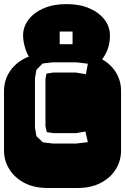

<svg xmlns="http://www.w3.org/2000/svg" viewBox="-22 -935 622 955"><path d="M213.9 0Q147.9 0 99.6 -25.1Q51.3 -50.3 24.7 -92.8Q-2 -135.3 -2 -186V-482.9Q-2 -534.2 24.7 -576.4Q51.3 -618.7 99.6 -643.8Q147.9 -668.9 213.9 -668.9H364.3Q430.2 -668.9 478.8 -643.8Q527.3 -618.7 553.7 -576.4Q580.1 -534.2 580.1 -482.9V-186Q580.1 -135.3 553.7 -92.8Q527.3 -50.3 478.8 -25.1Q430.2 0 364.3 0ZM240.2 -221.2H357.9L415 -228L402.8 -280.8L356.9 -272.9H243.2L210.9 -277.8L204.1 -307.1V-542L209 -568.8L243.2 -574.2H355L405.3 -565.9L415 -618.2L357.9 -625H240.2L189.9 -619.1L159.2 -587.9L151.9 -546.9V-298.8L159.2 -257.8L190.9 -227.1ZM139.6 -631.3Q117.2 -652.8 105 -689.9Q92.8 -727.1 92.8 -758.8Q92.8 -801.3 119.4 -836.7Q146 -872.1 194.3 -893.3Q242.7 -914.6 308.6 -914.6Q375 -914.6 423.3 -893.3Q471.7 -872.1 498.3 -836.7Q524.9 -801.3 524.9 -758.8Q524.9 -720.7 513.2 -689.2Q501.5 -657.7 479 -631.3ZM274.9 -715.3H338.9V-778.3H274.9Z"/></svg>

Font: Monofett
Style: Regular
Weight: 400
Designer: Vernon Adams
Foundry: Vernon Adams
Version: Version 1.100; ttfautohint (v1.8.4.7-5d5b);gftools[0.9.28]